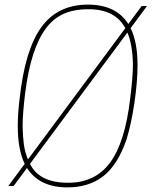

<svg xmlns="http://www.w3.org/2000/svg" viewBox="-20 -806 666 832"><path d="M101 -115 523 -684Q479 -766 364 -766Q299 -766 254.5 -745.5Q210 -725 179 -683Q113 -595 89 -402Q78 -313 78 -259Q79 -212 83.5 -179.5Q88 -147 101 -115ZM272 6Q151 6 97 -78L39 0H16L87 -96Q57 -157 57 -261Q57 -313 65 -378Q88 -590 159 -688Q230 -786 361 -786Q483 -786 536 -702L594 -780H617L546 -684Q576 -622 576 -525Q576 -452 562.5 -360.5Q549 -269 528 -201Q490 -91 427.5 -42.5Q365 6 272 6ZM275 -14Q393 -14 457.5 -102Q522 -190 544 -378Q556 -471 556 -529Q554 -614 532 -665L110 -96Q150 -14 275 -14Z"/></svg>

Font: Tanohe Sans Thin
Style: Italic
Weight: 100
Designer: Village Type and Design LLC & Cristiano Sobral
Foundry: Cooper Hewitt Smithsonian Design Museum
Version: Version 1.00;September 29, 2021;FontCreator 13.0.0.2655 64-b